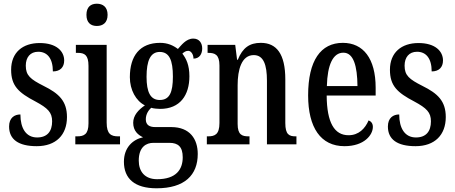

<svg xmlns="http://www.w3.org/2000/svg" viewBox="-20 -778 2452 1035"><path d="M178 10C282 10 341 -51 341 -147C341 -233 298 -274 215 -315C144 -351 119 -371 119 -424C119 -469 143 -499 186 -499C235 -499 265 -463 265 -393C305 -393 326 -416 326 -452C326 -502 284 -546 194 -546C102 -546 40 -495 40 -402C40 -316 79 -279 171 -231C238 -195 261 -172 261 -124C261 -70 235 -37 180 -37C120 -37 90 -87 90 -161C58 -161 29 -143 29 -96C29 -26 80 10 178 10Z M502 -638C534 -638 560 -655 560 -698C560 -741 534 -758 502 -758C470 -758 446 -741 446 -698C446 -655 470 -638 502 -638ZM386 0H627V-43H617C579 -43 555 -55 555 -117V-536H389V-493H400C436 -493 457 -481 457 -423V-113C457 -54 433 -43 396 -43H386Z M824 237C975 237 1046 166 1046 52C1046 -28 1004 -93 903 -93H817C786 -93 766 -104 766 -135C766 -164 782 -185 795 -197C806 -193 831 -191 843 -191C951 -191 1001 -265 1001 -367C1001 -427 984 -462 963 -489C972 -497 981 -504 995 -504C1009 -504 1023 -486 1023 -462C1056 -462 1070 -488 1070 -517C1070 -546 1054 -570 1022 -570C982 -570 956 -532 939 -514C914 -533 884 -547 843 -547C734 -547 680 -477 680 -362C680 -293 713 -234 761 -210C726 -186 698 -156 698 -116C698 -72 725 -50 751 -38C696 -26 648 17 648 94C648 185 706 237 824 237ZM841 -239C791 -239 770 -281 770 -364C770 -451 791 -498 841 -498C893 -498 912 -453 912 -365C912 -280 894 -239 841 -239ZM827 188C760 188 728 146 728 88C728 13 769 -8 807 -8H893C940 -8 965 13 965 70C965 136 929 188 827 188Z M1095 0H1325V-43H1320C1285 -43 1261 -51 1261 -110V-319C1261 -402 1282 -481 1348 -481C1401 -481 1419 -428 1419 -343V0H1578V-43H1574C1539 -43 1518 -52 1518 -115V-350C1518 -487 1471 -547 1386 -547C1326 -547 1288 -521 1262 -456H1258L1248 -536H1099V-493H1103C1138 -493 1163 -484 1163 -425V-115C1163 -52 1137 -43 1101 -43H1095Z M1837 10C1944 10 1990 -51 1990 -94C1990 -113 1980 -124 1967 -129C1948 -85 1914 -49 1859 -49C1783 -49 1742 -116 1741 -263H2005V-305C2005 -463 1938 -547 1828 -547C1709 -547 1641 -452 1641 -264C1641 -90 1709 10 1837 10ZM1907 -314H1742C1745 -429 1775 -494 1831 -494C1886 -494 1906 -422 1907 -314Z M2220 10C2324 10 2383 -51 2383 -147C2383 -233 2340 -274 2257 -315C2186 -351 2161 -371 2161 -424C2161 -469 2185 -499 2228 -499C2277 -499 2307 -463 2307 -393C2347 -393 2368 -416 2368 -452C2368 -502 2326 -546 2236 -546C2144 -546 2082 -495 2082 -402C2082 -316 2121 -279 2213 -231C2280 -195 2303 -172 2303 -124C2303 -70 2277 -37 2222 -37C2162 -37 2132 -87 2132 -161C2100 -161 2071 -143 2071 -96C2071 -26 2122 10 2220 10Z"/></svg>

Font: Noto Serif Khmer ExtraCondensed Medium
Style: Regular
Weight: 500
Width: 2
Designer: Danh Hong and the Monotype Design Team
Foundry: Monotype Imaging Inc.
Version: Version 2.004